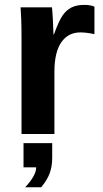

<svg xmlns="http://www.w3.org/2000/svg" viewBox="-20 -559 429 801"><path d="M69.8 0V-404.3Q69.8 -447.8 68.6 -476.8Q67.4 -505.9 65.9 -528.3H196.8Q198.2 -519.5 200.7 -474.9Q203.1 -430.2 203.1 -415.5H205.1Q225.1 -471.2 240.7 -493.9Q256.3 -516.6 277.8 -527.6Q299.3 -538.6 331.5 -538.6Q357.9 -538.6 374 -531.2V-416.5Q340.8 -423.8 315.4 -423.8Q264.2 -423.8 235.6 -382.3Q207 -340.8 207 -259.3V0ZM197.8 99.6Q197.8 135.3 187.3 163.8Q176.8 192.4 151.9 222.2H85Q130.9 173.3 130.9 139.2H78.1V38.1H197.8Z"/></svg>

Font: Arial
Style: Bold
Weight: 700
Designer: Steve Matteson
Foundry: Ascender Corporation
Version: Version 2.00.3